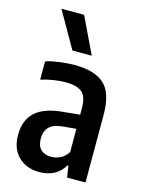

<svg xmlns="http://www.w3.org/2000/svg" viewBox="-122 -879 711 960"><g transform="rotate(15 233.0 -399.0)"><path d="M177.5 9.5Q111 9.5 69.2 -31Q27.5 -71.5 27.5 -143.5Q27.5 -219 73 -261.5Q118.5 -304 219.5 -312.5L301.5 -320.5V-354Q301.5 -414 275.2 -436.2Q249 -458.5 190.5 -458.5Q162.5 -458.5 129 -453.5Q95.5 -448.5 63 -438V-533Q95.5 -543 135.5 -548.2Q175.5 -553.5 211 -553.5Q314.5 -553.5 364.8 -508.5Q415 -463.5 415 -349V0H319.5L311 -58.5H305Q284 -22.5 250.8 -6.5Q217.5 9.5 177.5 9.5ZM142 -156.5Q142 -117 161.5 -98.2Q181 -79.5 215.5 -79.5Q237 -79.5 260 -89.5Q283 -99.5 301.5 -127V-247.5L231.5 -241Q142 -233 142 -156.5ZM181 -620.5 74 -808H191.5L281 -620.5Z"/></g></svg>

Font: Encode Sans Condensed SemiBold
Style: Regular
Weight: 600
Width: 3
Designer: Multiple Designers
Foundry: Impallari Type
Version: Version 3.000; ttfautohint (v1.8.3) -l 8 -r 50 -G 200 -x 14 